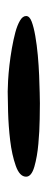

<svg xmlns="http://www.w3.org/2000/svg" viewBox="164 -500 122 489"><g transform="rotate(-90 224.5 -255.0)"><path d="M428.7 -249Q428.7 -240.2 414.6 -234.9Q400.4 -229.5 377.9 -225.6Q355.5 -221.7 328.6 -219.2Q301.8 -216.8 277.3 -215.8Q252.9 -214.8 233.4 -214.4Q213.9 -213.9 206.1 -213.9Q196.3 -213.9 166 -214.4Q135.7 -214.8 103 -217.8Q70.3 -220.7 44.9 -228Q19.5 -235.4 19.5 -249Q19.5 -265.6 47.4 -275.4Q75.2 -285.2 111.8 -289.6Q148.4 -293.9 184.1 -294.9Q219.7 -295.9 236.3 -295.9Q246.1 -295.9 264.2 -294.9Q282.2 -293.9 303.2 -291.5Q324.2 -289.1 346.7 -285.2Q369.1 -281.2 387.2 -276.4Q405.3 -271.5 417 -264.6Q428.7 -257.8 428.7 -249Z"/></g></svg>

Font: Chewy
Style: Regular
Weight: 400
Designer: Squid
Foundry: Font Diner, Inc DBA Sideshow
Version: Version 1.000